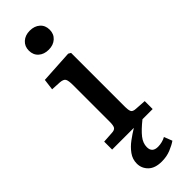

<svg xmlns="http://www.w3.org/2000/svg" viewBox="-324 -776 1025 1025"><g transform="rotate(-45 188.0 -263.5)"><path d="M185 -616Q150 -616 128 -635.5Q106 -655 106 -688Q106 -720 128 -740Q150 -760 185 -760Q220 -760 242 -740.5Q264 -721 264 -688Q264 -656 242 -636Q220 -616 185 -616ZM190 233Q139 233 113 207.5Q87 182 87 146Q87 113 106.5 86Q126 59 154.5 38Q183 17 211 0H47V-60L110 -64Q130 -65 136.5 -75.5Q143 -86 143 -114V-390Q143 -425 136 -437Q129 -449 104 -451L48 -454L56 -517L243 -528L257 -520V-111Q257 -90 262 -77.5Q267 -65 291 -64L353 -60V0H276Q231 36 209 64Q187 92 187 122Q187 163 231 163Q246 163 262 159Q278 155 290 148L308 194Q288 208 257.5 220.5Q227 233 190 233Z"/></g></svg>

Font: Literata 7pt Medium
Style: Regular
Weight: 500
Designer: Latin by Veronika Burian and Jose Scaglione. Greek by Irene Vlachou. Cyrillic by Vera Evstafieva.
Foundry: TypeTogether
Version: Version 3.002